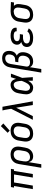

<svg xmlns="http://www.w3.org/2000/svg" viewBox="1794 -2608 1019 4648"><g transform="rotate(-90 2304.0 -284.5)"><path d="M49 0H135L210 -455H404L329 0H415L490 -455H527L540 -530H99L86 -455H124Z M566 205H652L703 -104Q710 -72 727.5 -44.5Q745 -17 776 -4.5Q807 8 841 8Q872 8 903 0Q934 -8 961.5 -27.5Q989 -47 1009 -73.5Q1029 -100 1039.5 -130.5Q1050 -161 1055 -191L1074 -301Q1080 -338 1078.5 -375Q1077 -412 1062.5 -444Q1048 -476 1021 -498Q994 -520 959 -529Q924 -538 887 -538Q855 -538 822 -531.5Q789 -525 759.5 -506.5Q730 -488 707.5 -461Q685 -434 673 -402.5Q661 -371 656 -339ZM820 -68Q791 -68 767 -80Q743 -92 731.5 -117Q720 -142 719 -170Q718 -198 723 -226L740 -327Q744 -353 755 -378.5Q766 -404 786 -424.5Q806 -445 833 -454Q860 -463 886 -463Q913 -463 938 -452.5Q963 -442 976.5 -419Q990 -396 992 -368.5Q994 -341 990 -314L971 -204Q967 -177 955.5 -151Q944 -125 922.5 -105Q901 -85 874 -76.5Q847 -68 820 -68Z M1393 8Q1426 8 1459 1.5Q1492 -5 1523 -23Q1554 -41 1577 -68Q1600 -95 1613 -127Q1626 -159 1631 -191L1650 -301Q1656 -338 1654.5 -375Q1653 -412 1638.5 -444Q1624 -476 1597 -498Q1570 -520 1534.5 -529Q1499 -538 1462 -538Q1430 -538 1396.5 -531.5Q1363 -525 1332.5 -507.5Q1302 -490 1278.5 -462.5Q1255 -435 1242 -403.5Q1229 -372 1224 -339L1206 -229Q1199 -192 1201 -155Q1203 -118 1217.5 -86Q1232 -54 1259 -32Q1286 -10 1321 -1Q1356 8 1393 8ZM1395 -68Q1367 -68 1342 -78Q1317 -88 1303 -111Q1289 -134 1287 -161.5Q1285 -189 1290 -217L1308 -327Q1312 -354 1323.5 -380Q1335 -406 1357 -426Q1379 -446 1406.5 -454.5Q1434 -463 1461 -463Q1488 -463 1513.5 -452.5Q1539 -442 1552.5 -419.5Q1566 -397 1568 -369.5Q1570 -342 1566 -314L1547 -204Q1543 -177 1531.5 -151Q1520 -125 1498 -104.5Q1476 -84 1449 -76Q1422 -68 1395 -68ZM1465 -560 1639 -714 1575 -774 1413 -609Z M1727 0H1817L2020 -403L2085 0H2175L2064 -620L2043 -735H1954Q1962 -703 1968.5 -671Q1975 -639 1980 -606L1994 -524Z M2513 8Q2546 8 2577.5 -9.5Q2609 -27 2632 -54Q2655 -81 2673 -112Q2673 -56 2674 0H2760Q2755 -64 2751.5 -128.5Q2748 -193 2742 -257Q2769 -325 2794 -393.5Q2819 -462 2845 -530H2759Q2739 -470 2718 -407Q2709 -441 2692.5 -471Q2676 -501 2646 -519.5Q2616 -538 2579 -538Q2548 -538 2517.5 -530Q2487 -522 2460 -502.5Q2433 -483 2413.5 -456Q2394 -429 2383.5 -399Q2373 -369 2368 -339L2350 -229Q2344 -194 2344 -159Q2344 -124 2355 -92Q2366 -60 2389 -36Q2412 -12 2445 -2Q2478 8 2513 8ZM2513 -68Q2493 -68 2475 -76Q2457 -84 2446.5 -100.5Q2436 -117 2432 -136Q2428 -155 2429 -175.5Q2430 -196 2434 -217L2452 -327Q2456 -351 2464.5 -375Q2473 -399 2489.5 -420Q2506 -441 2530.5 -452Q2555 -463 2579 -463Q2604 -463 2621.5 -447Q2639 -431 2647 -409Q2655 -387 2659.5 -364Q2664 -341 2666.5 -317Q2669 -293 2670 -269Q2661 -244 2650.5 -219.5Q2640 -195 2628 -171Q2616 -147 2600.5 -124.5Q2585 -102 2562 -85Q2539 -68 2513 -68Z M2870 205H2956L3002 -74Q3011 -47 3032.5 -27.5Q3054 -8 3082.5 0Q3111 8 3141 8Q3180 8 3220 -5Q3260 -18 3290.5 -48.5Q3321 -79 3337.5 -117.5Q3354 -156 3360 -195Q3366 -234 3362 -273Q3358 -312 3336 -342.5Q3314 -373 3281 -389Q3310 -401 3335.5 -422Q3361 -443 3374 -472Q3387 -501 3392 -531Q3399 -573 3392.5 -614Q3386 -655 3361.5 -686Q3337 -717 3298 -730Q3259 -743 3217 -743Q3186 -743 3153.5 -736Q3121 -729 3092.5 -710.5Q3064 -692 3043 -664.5Q3022 -637 3010.5 -606Q2999 -575 2994 -544ZM3120 -68Q3098 -68 3077.5 -72.5Q3057 -77 3041 -89Q3025 -101 3019 -121Q3013 -141 3017 -162L3078 -532Q3082 -557 3091.5 -582Q3101 -607 3120 -628Q3139 -649 3165 -658.5Q3191 -668 3216 -668Q3240 -668 3261.5 -659Q3283 -650 3295 -630.5Q3307 -611 3309 -587.5Q3311 -564 3307 -540Q3303 -518 3294 -496.5Q3285 -475 3267 -458Q3249 -441 3226.5 -434Q3204 -427 3182 -427H3134L3121 -351H3170Q3197 -351 3222 -342Q3247 -333 3261.5 -311Q3276 -289 3278.5 -262Q3281 -235 3276 -208Q3272 -181 3260 -154Q3248 -127 3226 -105.5Q3204 -84 3175.5 -76Q3147 -68 3120 -68Z M3713 8Q3754 8 3797 -1Q3840 -10 3879 -35Q3918 -60 3941 -98L3865 -132Q3849 -107 3822.5 -92.5Q3796 -78 3768 -73Q3740 -68 3713 -68Q3688 -68 3664 -71Q3640 -74 3618.5 -83.5Q3597 -93 3584.5 -113Q3572 -133 3576 -158Q3579 -176 3590.5 -191.5Q3602 -207 3619.5 -216Q3637 -225 3655 -230Q3673 -235 3691 -236.5Q3709 -238 3727 -238H3789L3802 -314H3740Q3719 -314 3699 -317Q3679 -320 3662 -329Q3645 -338 3636.5 -356Q3628 -374 3631 -395Q3634 -410 3644 -423.5Q3654 -437 3669 -444.5Q3684 -452 3699.5 -456Q3715 -460 3730.5 -461.5Q3746 -463 3762 -463Q3781 -463 3799 -460.5Q3817 -458 3834 -451Q3851 -444 3862 -429Q3873 -414 3870 -395Q3870 -393 3869 -391H3954Q3955 -395 3956 -399Q3961 -428 3950.5 -454Q3940 -480 3919 -496.5Q3898 -513 3872 -522.5Q3846 -532 3818 -535Q3790 -538 3762 -538Q3735 -538 3708.5 -535Q3682 -532 3655.5 -523.5Q3629 -515 3605 -499Q3581 -483 3566.5 -458.5Q3552 -434 3547 -407Q3543 -381 3548 -355Q3553 -329 3570 -310Q3587 -291 3610 -280Q3589 -274 3569.5 -265Q3550 -256 3532 -242Q3514 -228 3504.5 -208Q3495 -188 3491 -168Q3486 -134 3495.5 -102Q3505 -70 3528 -48Q3551 -26 3581.5 -13.5Q3612 -1 3645 3.5Q3678 8 3713 8Z M4273 8Q4305 8 4338 1Q4371 -6 4401.5 -23.5Q4432 -41 4454.5 -68.5Q4477 -96 4489.5 -127.5Q4502 -159 4507 -191L4526 -301Q4531 -331 4529.5 -360.5Q4528 -390 4516 -415.5Q4504 -441 4483 -459L4567 -455L4579 -530L4354 -538H4353Q4319 -538 4285 -531.5Q4251 -525 4219 -508Q4187 -491 4162 -464.5Q4137 -438 4123 -405.5Q4109 -373 4104 -339L4086 -229Q4079 -192 4081 -155Q4083 -118 4097 -86Q4111 -54 4138 -32Q4165 -10 4200.5 -1Q4236 8 4273 8ZM4274 -68Q4246 -68 4221 -78Q4196 -88 4182.5 -111Q4169 -134 4167 -161.5Q4165 -189 4170 -217L4188 -327Q4192 -354 4205 -380.5Q4218 -407 4242 -426.5Q4266 -446 4294 -454Q4322 -462 4349 -463Q4376 -462 4399 -450.5Q4422 -439 4433 -416Q4444 -393 4445 -366.5Q4446 -340 4442 -314L4423 -204Q4419 -177 4408 -151.5Q4397 -126 4376 -105.5Q4355 -85 4328 -76.5Q4301 -68 4274 -68Z"/></g></svg>

Font: Iosevka Sparkle
Style: Italic
Weight: 400
Italic angle: -9°
Designer: Belleve Invis
Foundry: Belleve Invis
Version: Version 4.5.0; ttfautohint (v1.8.3)